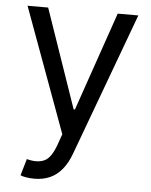

<svg xmlns="http://www.w3.org/2000/svg" viewBox="-53 -591 664 843"><g transform="rotate(5 278.5 -169.0)"><path d="M129.9 208Q108.4 208 91.8 204.8Q75.2 201.7 68.4 198.2L89.8 125L98.1 127Q140.1 136.7 168.9 122.6Q197.8 108.4 218.8 49.8L235.4 2.9L34.2 -545.9H125L275.4 -110.4H281.2L431.6 -545.9H522.5L290 83Q274.4 125.5 251.5 153.3Q228.5 181.2 198.2 194.6Q168 208 129.9 208Z"/></g></svg>

Font: Inter V
Style: Weight 400 Optical size 14.0
Weight: 400
Designer: Rasmus Andersson
Foundry: rsms
Version: Version 4.000;git-4fc901f